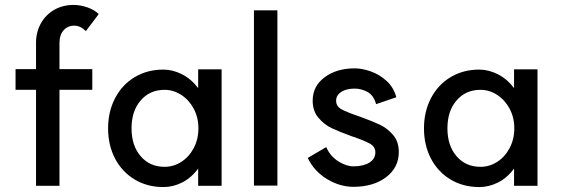

<svg xmlns="http://www.w3.org/2000/svg" viewBox="-20 -747 2273 778"><path d="M126 6V-383H43V-467H126V-574Q126 -617 145.5 -652Q165 -687 199.5 -707Q234 -727 278 -727Q306 -727 334.5 -717Q363 -707 380 -690L328 -621Q306 -643 281 -643Q254 -643 237.5 -624Q221 -605 221 -574V-467H354V-383H221V6Z M418 -227Q418 -295 446.5 -349.5Q475 -404 526 -434.5Q577 -465 642 -465Q680 -465 717.5 -446Q755 -427 783 -390V-466H878V6H783V-64Q755 -26 718 -7.5Q681 11 642 11Q577 11 526 -19.5Q475 -50 446.5 -104Q418 -158 418 -227ZM784 -227Q784 -271 765 -306.5Q746 -342 714.5 -362.5Q683 -383 647 -383Q587 -383 550 -340Q513 -297 513 -227Q513 -157 550 -114Q587 -71 647 -71Q683 -71 714.5 -91Q746 -111 765 -147Q784 -183 784 -227Z M1104 -705V5H1009V-705Z M1412 -73Q1452 -73 1476.5 -88Q1501 -103 1501 -130Q1501 -153 1477 -166Q1453 -179 1402 -196Q1353 -214 1323.5 -228Q1294 -242 1270.5 -269.5Q1247 -297 1247 -339Q1247 -398 1295.5 -434Q1344 -470 1417 -470Q1448 -470 1483 -457.5Q1518 -445 1546.5 -419Q1575 -393 1586 -353L1504 -325Q1494 -361 1469 -374.5Q1444 -388 1417 -388Q1383 -388 1362.5 -374.5Q1342 -361 1342 -339Q1342 -316 1364 -304Q1386 -292 1439 -274Q1489 -256 1519.5 -241.5Q1550 -227 1573 -200Q1596 -173 1596 -131Q1596 -68 1544.5 -29Q1493 10 1412 10Q1357 10 1305 -21.5Q1253 -53 1227 -107L1302 -151Q1318 -114 1350.5 -93.5Q1383 -73 1412 -73Z M1698 -227Q1698 -295 1726.5 -349.5Q1755 -404 1806 -434.5Q1857 -465 1922 -465Q1960 -465 1997.5 -446Q2035 -427 2063 -390V-466H2158V6H2063V-64Q2035 -26 1998 -7.5Q1961 11 1922 11Q1857 11 1806 -19.5Q1755 -50 1726.5 -104Q1698 -158 1698 -227ZM2064 -227Q2064 -271 2045 -306.5Q2026 -342 1994.5 -362.5Q1963 -383 1927 -383Q1867 -383 1830 -340Q1793 -297 1793 -227Q1793 -157 1830 -114Q1867 -71 1927 -71Q1963 -71 1994.5 -91Q2026 -111 2045 -147Q2064 -183 2064 -227Z"/></svg>

Font: SUITE SemiBold
Style: Regular
Weight: 600
Designer: Sun
Foundry: Sun
Version: Version 2.040